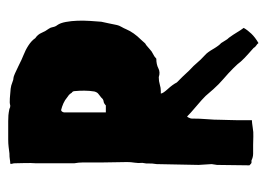

<svg xmlns="http://www.w3.org/2000/svg" viewBox="-111 -502 650 468"><g transform="rotate(-90 214.0 -268.0)"><path d="M51 -246Q50 -256 51.5 -265Q53 -274 53 -283Q53 -299 52.5 -313.5Q52 -328 52 -344V-391Q52 -396 51.5 -401.5Q51 -407 50 -412V-505Q51 -517 50.5 -534.5Q50 -552 50 -557Q50 -560 49 -563Q48 -566 49 -568Q54 -568 59.5 -569Q65 -570 74 -570Q82 -571 90 -572Q98 -573 108 -573H153Q161 -573 167 -572.5Q173 -572 183 -570Q184 -569 185 -569Q186 -568 191 -568Q197 -570 208.5 -569Q220 -568 232 -567Q240 -566 247 -563Q254 -560 259 -560Q261 -560 269 -556.5Q277 -553 286 -548.5Q295 -544 302.5 -540.5Q310 -537 313 -536Q326 -531 337.5 -523.5Q349 -516 355 -507Q364 -501 368 -491.5Q372 -482 378 -474Q381 -470 382 -464Q383 -458 387 -453Q392 -446 394.5 -432.5Q397 -419 397.5 -404Q398 -389 397 -373.5Q396 -358 395 -346Q393 -336 391 -327.5Q389 -319 387 -308Q386 -303 382.5 -297Q379 -291 377 -286Q369 -267 351 -249L342 -239Q338 -237 335 -234Q332 -231 328 -228Q323 -223 316.5 -220Q310 -217 305 -212Q291 -212 281.5 -207Q272 -202 260 -206Q250 -206 242 -203.5Q234 -201 226 -201H220Q220 -196 231 -184Q242 -172 247 -162Q255 -154 261.5 -147.5Q268 -141 276 -132Q289 -120 295 -112.5Q301 -105 314 -93Q320 -88 328.5 -73.5Q337 -59 343 -54Q349 -45 350.5 -42Q352 -39 356 -35Q364 -24 369 -15.5Q374 -7 380 1Q375 10 366 19.5Q357 29 343 37Q341 34 337 31.5Q333 29 331 25Q329 23 317.5 13Q306 3 298 -6Q293 -13 281.5 -24.5Q270 -36 256 -48Q242 -60 231 -72.5Q220 -85 214 -92Q211 -95 204 -101.5Q197 -108 189 -114.5Q181 -121 174 -127.5Q167 -134 164 -137Q162 -135 161.5 -133.5Q161 -132 160 -130Q159 -128 159 -126Q159 -106 157.5 -88.5Q156 -71 156 -54Q156 -45 155.5 -35.5Q155 -26 155 -14V21Q153 21 148 21.5Q143 22 137 23Q126 25 115.5 24.5Q105 24 95 24Q82 24 73.5 24Q65 24 57 20Q52 20 51 20Q50 20 45 15L46 -64L48 -77L46 -109L48 -211Q50 -224 49.5 -230Q49 -236 51 -246ZM225 -363Q227 -375 227 -387.5Q227 -400 226 -410Q226 -416 222 -418Q219 -423 216.5 -425Q214 -427 211 -429Q204 -435 196 -438.5Q188 -442 180 -444Q177 -444 175 -440Q174 -438 174 -437V-335H191Q196 -340 201 -340.5Q206 -341 210 -346Q216 -351 219.5 -353.5Q223 -356 225 -363Z"/></g></svg>

Font: Kirang Haerang
Style: Regular
Weight: 400
Version: Version 1.00